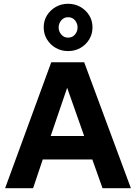

<svg xmlns="http://www.w3.org/2000/svg" viewBox="-20 -995 719 1015"><path d="M7 0 251 -666H425L672 0H522L468 -152H206L155 0ZM248 -276H425L335 -531ZM340 -725Q304 -725 275 -741.5Q246 -758 228.5 -786.5Q211 -815 211 -850Q211 -886 228.5 -914Q246 -942 275 -958.5Q304 -975 340 -975Q376 -975 405 -958.5Q434 -942 451.5 -914Q469 -886 469 -850Q469 -815 451.5 -786.5Q434 -758 405 -741.5Q376 -725 340 -725ZM340 -796Q363 -796 376.5 -812.5Q390 -829 390 -850Q390 -871 376.5 -887.5Q363 -904 340 -904Q318 -904 304 -887.5Q290 -871 290 -850Q290 -829 304 -812.5Q318 -796 340 -796Z"/></svg>

Font: Secular One
Style: Regular
Weight: 400
Designer: Michal Sahar
Foundry: Hagilda
Version: Version 1.002; ttfautohint (v1.8.4.7-5d5b);gftools[0.9.29]